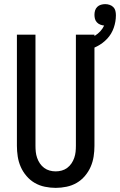

<svg xmlns="http://www.w3.org/2000/svg" viewBox="-20 -903 582 931"><path d="M250 8Q224 8 197.5 2.5Q171 -3 148.5 -16Q126 -29 108.5 -49.5Q91 -70 80.5 -94Q70 -118 66 -144Q62 -170 62 -196V-735H152V-196Q152 -181 153.5 -166.5Q155 -152 160 -137.5Q165 -123 173.5 -110.5Q182 -98 194 -89Q206 -80 220.5 -76Q235 -72 250 -72Q265 -72 279.5 -76Q294 -80 306 -89Q318 -98 326.5 -110.5Q335 -123 340 -137.5Q345 -152 346.5 -166.5Q348 -181 348 -196V-735H438V-196Q438 -170 434 -144Q430 -118 419.5 -94Q409 -70 391.5 -49.5Q374 -29 351.5 -16Q329 -3 302.5 2.5Q276 8 250 8ZM393 -655 378 -705Q394 -709 410 -715Q426 -721 440.5 -730Q455 -739 466.5 -751.5Q478 -764 485 -779Q476 -780 466.5 -783.5Q457 -787 450 -794.5Q443 -802 440.5 -811.5Q438 -821 438 -831Q438 -842 441 -852Q444 -862 451.5 -869.5Q459 -877 469.5 -880Q480 -883 490 -883Q501 -883 511.5 -879.5Q522 -876 529.5 -868.5Q537 -861 539.5 -850.5Q542 -840 542 -829Q542 -798 531.5 -768Q521 -738 500 -715.5Q479 -693 451 -678.5Q423 -664 393 -655Z"/></svg>

Font: Iosevka Bendy Medium
Style: Regular
Weight: 500
Monospace: yes
Designer: Belleve Invis
Foundry: Belleve Invis
Version: Version 30.1.2